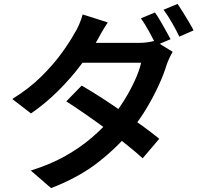

<svg xmlns="http://www.w3.org/2000/svg" viewBox="-20 -881 1040 985"><path d="M775 -817Q788 -799 802.5 -774Q817 -749 831 -724Q845 -699 855 -680L782 -649Q767 -679 745 -719Q723 -759 703 -787ZM891 -861Q904 -842 919.5 -817Q935 -792 949.5 -767.5Q964 -743 973 -725L900 -693Q885 -725 862.5 -764Q840 -803 819 -831ZM399 -442Q446 -415 500 -380Q554 -345 609 -307Q664 -269 713 -233.5Q762 -198 797 -169L712 -69Q679 -99 630.5 -138Q582 -177 527 -217.5Q472 -258 418 -295.5Q364 -333 320 -361ZM866 -615Q858 -602 849.5 -584Q841 -566 835 -549Q821 -502 795 -445Q769 -388 734 -329Q699 -270 654 -214Q585 -128 485 -49.5Q385 29 242 84L138 -6Q240 -38 316.5 -81.5Q393 -125 451 -175Q509 -225 552 -276Q587 -318 618 -368Q649 -418 672 -468.5Q695 -519 704 -559H357L399 -661H693Q715 -661 737 -664Q759 -667 774 -672ZM533 -766Q517 -742 501 -714.5Q485 -687 477 -671Q444 -613 393 -545.5Q342 -478 277.5 -414Q213 -350 139 -299L43 -373Q130 -427 192 -488.5Q254 -550 296 -608Q338 -666 362 -710Q373 -726 385.5 -754.5Q398 -783 404 -807Z"/></svg>

Font: Noto Sans HK SemiBold
Style: Regular
Weight: 600
Version: Version 2.004-H2;hotconv 1.0.118;makeotfexe 2.5.65603